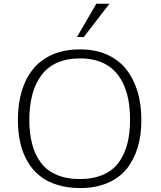

<svg xmlns="http://www.w3.org/2000/svg" viewBox="-20 -980 845 1010"><path d="M486.8 -960.4 384.8 -785.2H420.9L555.7 -960.4ZM664.1 -349.6Q664.1 -279.3 649.9 -223.6Q635.3 -168 605 -126Q574.2 -83.5 522.5 -61Q469.7 -38.1 399.4 -38.1Q329.6 -38.1 276.9 -61Q224.1 -84 193.8 -126Q162.6 -168 148.9 -223.6Q134.3 -278.3 134.3 -349.6Q134.3 -422.4 149.9 -481.9Q165 -539.6 197.3 -583.5Q228.5 -626.5 280.3 -649.9Q333 -672.9 400.9 -672.9Q456.5 -672.9 500 -657.7Q543.5 -642.6 574.7 -614.3Q605 -586.4 625.5 -545.9Q645 -505.9 654.8 -457Q664.1 -409.2 664.1 -349.6ZM74.2 -350.1Q74.2 -284.2 86.4 -230.5Q98.6 -175.8 124.5 -130.9Q150.4 -85.9 188.5 -55.7Q225.6 -24.9 280.8 -7.8Q335 9.3 400.9 9.3Q482.4 9.3 544.9 -17.1Q606.9 -43.5 646 -91.3Q684.1 -138.2 704.1 -204.1Q723.6 -267.6 723.6 -348.1Q723.6 -431.6 703.1 -500Q681.6 -568.8 642.6 -617.2Q603 -666 541.5 -693.4Q480.5 -720.2 401.4 -720.2Q320.3 -720.2 257.8 -693.8Q194.8 -666.5 155.3 -618.2Q115.2 -569.3 94.7 -502Q74.2 -433.6 74.2 -350.1Z"/></svg>

Font: My Font
Style: ExtraLight
Weight: 500
Designer: Vernon Adams
Foundry: newtypography
Version: Version 0.001